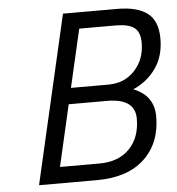

<svg xmlns="http://www.w3.org/2000/svg" viewBox="-51 -740 727 787"><g transform="rotate(-5 313.0 -346.0)"><path d="M460 -692Q543 -692 584.5 -660Q626 -628 626 -555.5Q626 -483 590.5 -433Q555 -383 497 -358Q581 -325 581 -239Q581 -130 512 -65Q443 0 316 0H78L237 -692ZM386 -320H228L170 -67H332Q411 -67 456 -113Q501 -159 501 -237Q501 -320 386 -320ZM447 -625H298L243 -386H397Q464 -386 506 -431.5Q548 -477 548 -545Q548 -589 524.5 -607Q501 -625 447 -625Z"/></g></svg>

Font: Titillium Web
Style: Italic
Weight: 400
Italic angle: -13°
Version: Version 1.002;PS 57.000;hotconv 1.0.70;makeotf.lib2.5.55311